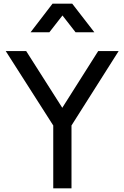

<svg xmlns="http://www.w3.org/2000/svg" viewBox="-20 -1022 675 1042"><path d="M269 0V-341L11 -745H122L318 -437L513 -745H624L368 -341V0ZM146 -847 265 -1002H372L492 -847H390L319 -938L248 -847Z"/></svg>

Font: Pitagon Sans Text Medium
Style: Regular
Weight: 500
Designer: Travis Tran
Foundry: Pitagon
Version: Version 1.000; ttfautohint (v1.8.4.7-5d5b);gftools[0.9.26]